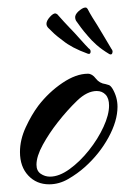

<svg xmlns="http://www.w3.org/2000/svg" viewBox="-20 -465 326 500"><path d="M265 -324Q245 -336 231.5 -348Q218 -360 209 -371Q196 -386 191 -393Q186 -400 178 -411Q175 -417 176 -423Q178 -431 188.5 -439Q199 -447 205 -445Q205 -445 208 -442Q213 -432 221 -419Q229 -406 233 -400Q241 -387 252.5 -367.5Q264 -348 270 -338Q274 -333 273 -329Q272 -321 265 -324ZM209 -325Q187 -333 171 -341.5Q155 -350 144 -359Q128 -371 122 -376.5Q116 -382 106 -392Q101 -397 101 -403Q101 -411 110 -421Q119 -431 125 -430Q125 -430 129 -428Q136 -420 146.5 -408.5Q157 -397 162 -392Q172 -382 187.5 -364.5Q203 -347 211 -339Q216 -336 216 -331Q216 -323 209 -325ZM108 15Q75 15 53.5 -8Q32 -31 32 -69Q32 -101 47 -133.5Q62 -166 80 -190Q107 -225 142.5 -249Q178 -273 209 -273Q220 -273 229.5 -260.5Q239 -248 255 -246Q259 -245 263.5 -243.5Q268 -242 273 -234Q286 -212 286 -187Q286 -150 262.5 -107Q239 -64 201 -30Q182 -13 158 1Q134 15 108 15ZM110 -5Q134 -5 161 -24.5Q188 -44 211.5 -73.5Q235 -103 249.5 -134.5Q264 -166 264 -190Q264 -209 255 -218.5Q246 -228 232 -228Q207 -228 181 -203Q155 -178 130 -146Q108 -118 91.5 -88Q75 -58 75 -36Q75 -20 86 -12.5Q97 -5 110 -5Z"/></svg>

Font: The Nautigal
Style: Bold
Weight: 700
Designer: Robert E. Leuschke
Foundry: Robert E. Leuschke
Version: Version 1.100; ttfautohint (v1.8.3)